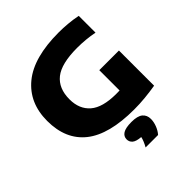

<svg xmlns="http://www.w3.org/2000/svg" viewBox="-263 -923 1351 1351"><g transform="rotate(-45 413.0 -247.5)"><path d="M536 9.5Q287 9.5 166.2 -86.2Q45.5 -182 45.5 -366.5Q45.5 -546 170 -648Q294.5 -750 543 -750Q585.5 -750 633.2 -745.8Q681 -741.5 725.5 -732.5V-565.5Q685.5 -573.5 643.2 -577.5Q601 -581.5 559 -581.5Q401.5 -581.5 332.8 -526.8Q264 -472 264 -363Q264 -265.5 326.5 -211.5Q389 -157.5 524 -157.5Q540.5 -157.5 557.5 -158V-360H753V-10Q698.5 -1 645 4.2Q591.5 9.5 536 9.5ZM403.5 255Q427.5 212 433.5 181.5Q387 178 368 161.8Q349 145.5 349 120.5Q349 90.5 375.2 74Q401.5 57.5 460 57.5Q519.5 57.5 545.8 79.2Q572 101 572 140Q572 169 559.8 200.8Q547.5 232.5 527.5 255Z"/></g></svg>

Font: Encode Sans Expanded Expanded ExtraBold
Style: Regular
Weight: 800
Width: 7
Designer: Multiple Designers
Foundry: Impallari Type
Version: Version 3.000; ttfautohint (v1.8.3) -l 8 -r 50 -G 200 -x 14 